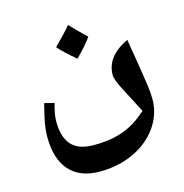

<svg xmlns="http://www.w3.org/2000/svg" viewBox="-98 -491 801 834"><g transform="rotate(-15 302.0 -73.5)"><path d="M251 252Q162 252 115 199.5Q68 147 68 47Q68 30 70.5 8.5Q73 -13 79 -40Q85 -67 93 -98L137 -87Q123 -40 123 -7Q123 64 155 99Q187 134 254 134Q307 134 348.5 125Q390 116 426 96.5Q462 77 497 45Q463 -21 437.5 -69.5Q412 -118 412 -138Q412 -180 436.5 -212.5Q461 -245 513 -270Q516 -250 520.5 -223.5Q525 -197 529.5 -170Q534 -143 537 -123Q543 -87 547.5 -53.5Q552 -20 552 7Q552 74 512 131Q472 188 403 220Q369 236 330.5 244Q292 252 251 252ZM283 -247Q232 -289 206 -319Q229 -342 247.5 -361.5Q266 -381 281 -399Q292 -387 310 -369Q328 -351 353 -327Q341 -310 323.5 -290Q306 -270 283 -247Z"/></g></svg>

Font: Noto Naskh Arabic
Style: Bold
Weight: 700
Designer: Monotype Design Team, David Williams, Mohamad Dakak and Nizar Qandah
Foundry: Monotype Imaging Inc.
Version: Version 2.016